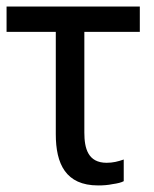

<svg xmlns="http://www.w3.org/2000/svg" viewBox="-20 -550 469 585"><path d="M0 -453H150V-141C150 -51 180 15 279 15C294 15 309 14 323 11C338 9 350 6 357 2V-64C340 -58 324 -54 305 -54C248 -54 237 -98 237 -146V-453H406V-530H0Z"/></svg>

Font: Cheyenne Sans
Style: Regular
Weight: 400
Designer: The Public Sans project authors (U.S. Web Design System), Libre Franklin designed by Pablo Impallari and Rodrigo Fuenzal
Foundry: The Cheyenne Sans Project Authors
Version: Version 2.007